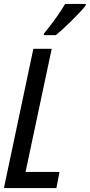

<svg xmlns="http://www.w3.org/2000/svg" viewBox="-21 -964 460 984"><path d="M-1 0 150 -714H244L110 -83H284L268 0ZM205 -793Q238 -833 265.5 -871.5Q293 -910 313 -944H419L418 -936Q408 -922 388 -901Q368 -880 345 -857Q322 -834 300.5 -814.5Q279 -795 265 -784H203Z"/></svg>

Font: Noto Sans ExtraCondensed Medium
Style: Italic
Weight: 500
Width: 2
Italic angle: -12°
Designer: Monotype Design Team
Foundry: Monotype Imaging Inc.
Version: Version 2.013; ttfautohint (v1.8.4.7-5d5b)